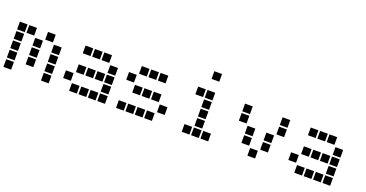

<svg xmlns="http://www.w3.org/2000/svg" viewBox="-34 -1312 3667 1923"><g transform="rotate(20 1800.0 -350.0)"><path d="M10 -491Q9 -491 9 -491Q9 -491 9 -490V-410Q9 -409 9 -409Q9 -409 10 -409H90Q91 -409 91 -409Q91 -409 91 -410V-490Q91 -491 91 -491Q91 -491 90 -491ZM110 -491Q109 -491 109 -491Q109 -491 109 -490V-410Q109 -409 109 -409Q109 -409 110 -409H190Q191 -409 191 -409Q191 -409 191 -410V-490Q191 -491 191 -491Q191 -491 190 -491ZM310 -491Q309 -491 309 -491Q309 -491 309 -490V-410Q309 -409 309 -409Q309 -409 310 -409H390Q391 -409 391 -409Q391 -409 391 -410V-490Q391 -491 391 -491Q391 -491 390 -491ZM10 -391Q9 -391 9 -391Q9 -391 9 -390V-310Q9 -309 9 -309Q9 -309 10 -309H90Q91 -309 91 -309Q91 -309 91 -310V-390Q91 -391 91 -391Q91 -391 90 -391ZM210 -391Q209 -391 209 -391Q209 -391 209 -390V-310Q209 -309 209 -309Q209 -309 210 -309H290Q291 -309 291 -309Q291 -309 291 -310V-390Q291 -391 291 -391Q291 -391 290 -391ZM410 -391Q409 -391 409 -391Q409 -391 409 -390V-310Q409 -309 409 -309Q409 -309 410 -309H490Q491 -309 491 -309Q491 -309 491 -310V-390Q491 -391 491 -391Q491 -391 490 -391ZM10 -291Q9 -291 9 -291Q9 -291 9 -290V-210Q9 -209 9 -209Q9 -209 10 -209H90Q91 -209 91 -209Q91 -209 91 -210V-290Q91 -291 91 -291Q91 -291 90 -291ZM210 -291Q209 -291 209 -291Q209 -291 209 -290V-210Q209 -209 209 -209Q209 -209 210 -209H290Q291 -209 291 -209Q291 -209 291 -210V-290Q291 -291 291 -291Q291 -291 290 -291ZM410 -291Q409 -291 409 -291Q409 -291 409 -290V-210Q409 -209 409 -209Q409 -209 410 -209H490Q491 -209 491 -209Q491 -209 491 -210V-290Q491 -291 491 -291Q491 -291 490 -291ZM10 -191Q9 -191 9 -191Q9 -191 9 -190V-110Q9 -109 9 -109Q9 -109 10 -109H90Q91 -109 91 -109Q91 -109 91 -110V-190Q91 -191 91 -191Q91 -191 90 -191ZM210 -191Q209 -191 209 -191Q209 -191 209 -190V-110Q209 -109 209 -109Q209 -109 210 -109H290Q291 -109 291 -109Q291 -109 291 -110V-190Q291 -191 291 -191Q291 -191 290 -191ZM410 -191Q409 -191 409 -191Q409 -191 409 -190V-110Q409 -109 409 -109Q409 -109 410 -109H490Q491 -109 491 -109Q491 -109 491 -110V-190Q491 -191 491 -191Q491 -191 490 -191ZM10 -91Q9 -91 9 -91Q9 -91 9 -90V-10Q9 -9 9 -9Q9 -9 10 -9H90Q91 -9 91 -9Q91 -9 91 -10V-90Q91 -91 91 -91Q91 -91 90 -91ZM410 -91Q409 -91 409 -91Q409 -91 409 -90V-10Q409 -9 409 -9Q409 -9 410 -9H490Q491 -9 491 -9Q491 -9 491 -10V-90Q491 -91 491 -91Q491 -91 490 -91Z M710 -491Q709 -491 709 -491Q709 -491 709 -490V-410Q709 -409 709 -409Q709 -409 710 -409H790Q791 -409 791 -409Q791 -409 791 -410V-490Q791 -491 791 -491Q791 -491 790 -491ZM810 -491Q809 -491 809 -491Q809 -491 809 -490V-410Q809 -409 809 -409Q809 -409 810 -409H890Q891 -409 891 -409Q891 -409 891 -410V-490Q891 -491 891 -491Q891 -491 890 -491ZM910 -491Q909 -491 909 -491Q909 -491 909 -490V-410Q909 -409 909 -409Q909 -409 910 -409H990Q991 -409 991 -409Q991 -409 991 -410V-490Q991 -491 991 -491Q991 -491 990 -491ZM1010 -391Q1009 -391 1009 -391Q1009 -391 1009 -390V-310Q1009 -309 1009 -309Q1009 -309 1010 -309H1090Q1091 -309 1091 -309Q1091 -309 1091 -310V-390Q1091 -391 1091 -391Q1091 -391 1090 -391ZM710 -291Q709 -291 709 -291Q709 -291 709 -290V-210Q709 -209 709 -209Q709 -209 710 -209H790Q791 -209 791 -209Q791 -209 791 -210V-290Q791 -291 791 -291Q791 -291 790 -291ZM810 -291Q809 -291 809 -291Q809 -291 809 -290V-210Q809 -209 809 -209Q809 -209 810 -209H890Q891 -209 891 -209Q891 -209 891 -210V-290Q891 -291 891 -291Q891 -291 890 -291ZM910 -291Q909 -291 909 -291Q909 -291 909 -290V-210Q909 -209 909 -209Q909 -209 910 -209H990Q991 -209 991 -209Q991 -209 991 -210V-290Q991 -291 991 -291Q991 -291 990 -291ZM1010 -291Q1009 -291 1009 -291Q1009 -291 1009 -290V-210Q1009 -209 1009 -209Q1009 -209 1010 -209H1090Q1091 -209 1091 -209Q1091 -209 1091 -210V-290Q1091 -291 1091 -291Q1091 -291 1090 -291ZM610 -191Q609 -191 609 -191Q609 -191 609 -190V-110Q609 -109 609 -109Q609 -109 610 -109H690Q691 -109 691 -109Q691 -109 691 -110V-190Q691 -191 691 -191Q691 -191 690 -191ZM1010 -191Q1009 -191 1009 -191Q1009 -191 1009 -190V-110Q1009 -109 1009 -109Q1009 -109 1010 -109H1090Q1091 -109 1091 -109Q1091 -109 1091 -110V-190Q1091 -191 1091 -191Q1091 -191 1090 -191ZM710 -91Q709 -91 709 -91Q709 -91 709 -90V-10Q709 -9 709 -9Q709 -9 710 -9H790Q791 -9 791 -9Q791 -9 791 -10V-90Q791 -91 791 -91Q791 -91 790 -91ZM810 -91Q809 -91 809 -91Q809 -91 809 -90V-10Q809 -9 809 -9Q809 -9 810 -9H890Q891 -9 891 -9Q891 -9 891 -10V-90Q891 -91 891 -91Q891 -91 890 -91ZM910 -91Q909 -91 909 -91Q909 -91 909 -90V-10Q909 -9 909 -9Q909 -9 910 -9H990Q991 -9 991 -9Q991 -9 991 -10V-90Q991 -91 991 -91Q991 -91 990 -91ZM1010 -91Q1009 -91 1009 -91Q1009 -91 1009 -90V-10Q1009 -9 1009 -9Q1009 -9 1010 -9H1090Q1091 -9 1091 -9Q1091 -9 1091 -10V-90Q1091 -91 1091 -91Q1091 -91 1090 -91Z M1310 -491Q1309 -491 1309 -491Q1309 -491 1309 -490V-410Q1309 -409 1309 -409Q1309 -409 1310 -409H1390Q1391 -409 1391 -409Q1391 -409 1391 -410V-490Q1391 -491 1391 -491Q1391 -491 1390 -491ZM1410 -491Q1409 -491 1409 -491Q1409 -491 1409 -490V-410Q1409 -409 1409 -409Q1409 -409 1410 -409H1490Q1491 -409 1491 -409Q1491 -409 1491 -410V-490Q1491 -491 1491 -491Q1491 -491 1490 -491ZM1510 -491Q1509 -491 1509 -491Q1509 -491 1509 -490V-410Q1509 -409 1509 -409Q1509 -409 1510 -409H1590Q1591 -409 1591 -409Q1591 -409 1591 -410V-490Q1591 -491 1591 -491Q1591 -491 1590 -491ZM1210 -391Q1209 -391 1209 -391Q1209 -391 1209 -390V-310Q1209 -309 1209 -309Q1209 -309 1210 -309H1290Q1291 -309 1291 -309Q1291 -309 1291 -310V-390Q1291 -391 1291 -391Q1291 -391 1290 -391ZM1310 -291Q1309 -291 1309 -291Q1309 -291 1309 -290V-210Q1309 -209 1309 -209Q1309 -209 1310 -209H1390Q1391 -209 1391 -209Q1391 -209 1391 -210V-290Q1391 -291 1391 -291Q1391 -291 1390 -291ZM1410 -291Q1409 -291 1409 -291Q1409 -291 1409 -290V-210Q1409 -209 1409 -209Q1409 -209 1410 -209H1490Q1491 -209 1491 -209Q1491 -209 1491 -210V-290Q1491 -291 1491 -291Q1491 -291 1490 -291ZM1510 -291Q1509 -291 1509 -291Q1509 -291 1509 -290V-210Q1509 -209 1509 -209Q1509 -209 1510 -209H1590Q1591 -209 1591 -209Q1591 -209 1591 -210V-290Q1591 -291 1591 -291Q1591 -291 1590 -291ZM1610 -191Q1609 -191 1609 -191Q1609 -191 1609 -190V-110Q1609 -109 1609 -109Q1609 -109 1610 -109H1690Q1691 -109 1691 -109Q1691 -109 1691 -110V-190Q1691 -191 1691 -191Q1691 -191 1690 -191ZM1210 -91Q1209 -91 1209 -91Q1209 -91 1209 -90V-10Q1209 -9 1209 -9Q1209 -9 1210 -9H1290Q1291 -9 1291 -9Q1291 -9 1291 -10V-90Q1291 -91 1291 -91Q1291 -91 1290 -91ZM1310 -91Q1309 -91 1309 -91Q1309 -91 1309 -90V-10Q1309 -9 1309 -9Q1309 -9 1310 -9H1390Q1391 -9 1391 -9Q1391 -9 1391 -10V-90Q1391 -91 1391 -91Q1391 -91 1390 -91ZM1410 -91Q1409 -91 1409 -91Q1409 -91 1409 -90V-10Q1409 -9 1409 -9Q1409 -9 1410 -9H1490Q1491 -9 1491 -9Q1491 -9 1491 -10V-90Q1491 -91 1491 -91Q1491 -91 1490 -91ZM1510 -91Q1509 -91 1509 -91Q1509 -91 1509 -90V-10Q1509 -9 1509 -9Q1509 -9 1510 -9H1590Q1591 -9 1591 -9Q1591 -9 1591 -10V-90Q1591 -91 1591 -91Q1591 -91 1590 -91Z M2010 -691Q2009 -691 2009 -691Q2009 -691 2009 -690V-610Q2009 -609 2009 -609Q2009 -609 2010 -609H2090Q2091 -609 2091 -609Q2091 -609 2091 -610V-690Q2091 -691 2091 -691Q2091 -691 2090 -691ZM1910 -491Q1909 -491 1909 -491Q1909 -491 1909 -490V-410Q1909 -409 1909 -409Q1909 -409 1910 -409H1990Q1991 -409 1991 -409Q1991 -409 1991 -410V-490Q1991 -491 1991 -491Q1991 -491 1990 -491ZM2010 -491Q2009 -491 2009 -491Q2009 -491 2009 -490V-410Q2009 -409 2009 -409Q2009 -409 2010 -409H2090Q2091 -409 2091 -409Q2091 -409 2091 -410V-490Q2091 -491 2091 -491Q2091 -491 2090 -491ZM2010 -391Q2009 -391 2009 -391Q2009 -391 2009 -390V-310Q2009 -309 2009 -309Q2009 -309 2010 -309H2090Q2091 -309 2091 -309Q2091 -309 2091 -310V-390Q2091 -391 2091 -391Q2091 -391 2090 -391ZM2010 -291Q2009 -291 2009 -291Q2009 -291 2009 -290V-210Q2009 -209 2009 -209Q2009 -209 2010 -209H2090Q2091 -209 2091 -209Q2091 -209 2091 -210V-290Q2091 -291 2091 -291Q2091 -291 2090 -291ZM2010 -191Q2009 -191 2009 -191Q2009 -191 2009 -190V-110Q2009 -109 2009 -109Q2009 -109 2010 -109H2090Q2091 -109 2091 -109Q2091 -109 2091 -110V-190Q2091 -191 2091 -191Q2091 -191 2090 -191ZM1910 -91Q1909 -91 1909 -91Q1909 -91 1909 -90V-10Q1909 -9 1909 -9Q1909 -9 1910 -9H1990Q1991 -9 1991 -9Q1991 -9 1991 -10V-90Q1991 -91 1991 -91Q1991 -91 1990 -91ZM2010 -91Q2009 -91 2009 -91Q2009 -91 2009 -90V-10Q2009 -9 2009 -9Q2009 -9 2010 -9H2090Q2091 -9 2091 -9Q2091 -9 2091 -10V-90Q2091 -91 2091 -91Q2091 -91 2090 -91ZM2110 -91Q2109 -91 2109 -91Q2109 -91 2109 -90V-10Q2109 -9 2109 -9Q2109 -9 2110 -9H2190Q2191 -9 2191 -9Q2191 -9 2191 -10V-90Q2191 -91 2191 -91Q2191 -91 2190 -91Z M2410 -491Q2409 -491 2409 -491Q2409 -491 2409 -490V-410Q2409 -409 2409 -409Q2409 -409 2410 -409H2490Q2491 -409 2491 -409Q2491 -409 2491 -410V-490Q2491 -491 2491 -491Q2491 -491 2490 -491ZM2810 -491Q2809 -491 2809 -491Q2809 -491 2809 -490V-410Q2809 -409 2809 -409Q2809 -409 2810 -409H2890Q2891 -409 2891 -409Q2891 -409 2891 -410V-490Q2891 -491 2891 -491Q2891 -491 2890 -491ZM2410 -391Q2409 -391 2409 -391Q2409 -391 2409 -390V-310Q2409 -309 2409 -309Q2409 -309 2410 -309H2490Q2491 -309 2491 -309Q2491 -309 2491 -310V-390Q2491 -391 2491 -391Q2491 -391 2490 -391ZM2810 -391Q2809 -391 2809 -391Q2809 -391 2809 -390V-310Q2809 -309 2809 -309Q2809 -309 2810 -309H2890Q2891 -309 2891 -309Q2891 -309 2891 -310V-390Q2891 -391 2891 -391Q2891 -391 2890 -391ZM2510 -291Q2509 -291 2509 -291Q2509 -291 2509 -290V-210Q2509 -209 2509 -209Q2509 -209 2510 -209H2590Q2591 -209 2591 -209Q2591 -209 2591 -210V-290Q2591 -291 2591 -291Q2591 -291 2590 -291ZM2710 -291Q2709 -291 2709 -291Q2709 -291 2709 -290V-210Q2709 -209 2709 -209Q2709 -209 2710 -209H2790Q2791 -209 2791 -209Q2791 -209 2791 -210V-290Q2791 -291 2791 -291Q2791 -291 2790 -291ZM2510 -191Q2509 -191 2509 -191Q2509 -191 2509 -190V-110Q2509 -109 2509 -109Q2509 -109 2510 -109H2590Q2591 -109 2591 -109Q2591 -109 2591 -110V-190Q2591 -191 2591 -191Q2591 -191 2590 -191ZM2710 -191Q2709 -191 2709 -191Q2709 -191 2709 -190V-110Q2709 -109 2709 -109Q2709 -109 2710 -109H2790Q2791 -109 2791 -109Q2791 -109 2791 -110V-190Q2791 -191 2791 -191Q2791 -191 2790 -191ZM2610 -91Q2609 -91 2609 -91Q2609 -91 2609 -90V-10Q2609 -9 2609 -9Q2609 -9 2610 -9H2690Q2691 -9 2691 -9Q2691 -9 2691 -10V-90Q2691 -91 2691 -91Q2691 -91 2690 -91Z M3110 -491Q3109 -491 3109 -491Q3109 -491 3109 -490V-410Q3109 -409 3109 -409Q3109 -409 3110 -409H3190Q3191 -409 3191 -409Q3191 -409 3191 -410V-490Q3191 -491 3191 -491Q3191 -491 3190 -491ZM3210 -491Q3209 -491 3209 -491Q3209 -491 3209 -490V-410Q3209 -409 3209 -409Q3209 -409 3210 -409H3290Q3291 -409 3291 -409Q3291 -409 3291 -410V-490Q3291 -491 3291 -491Q3291 -491 3290 -491ZM3310 -491Q3309 -491 3309 -491Q3309 -491 3309 -490V-410Q3309 -409 3309 -409Q3309 -409 3310 -409H3390Q3391 -409 3391 -409Q3391 -409 3391 -410V-490Q3391 -491 3391 -491Q3391 -491 3390 -491ZM3410 -391Q3409 -391 3409 -391Q3409 -391 3409 -390V-310Q3409 -309 3409 -309Q3409 -309 3410 -309H3490Q3491 -309 3491 -309Q3491 -309 3491 -310V-390Q3491 -391 3491 -391Q3491 -391 3490 -391ZM3110 -291Q3109 -291 3109 -291Q3109 -291 3109 -290V-210Q3109 -209 3109 -209Q3109 -209 3110 -209H3190Q3191 -209 3191 -209Q3191 -209 3191 -210V-290Q3191 -291 3191 -291Q3191 -291 3190 -291ZM3210 -291Q3209 -291 3209 -291Q3209 -291 3209 -290V-210Q3209 -209 3209 -209Q3209 -209 3210 -209H3290Q3291 -209 3291 -209Q3291 -209 3291 -210V-290Q3291 -291 3291 -291Q3291 -291 3290 -291ZM3310 -291Q3309 -291 3309 -291Q3309 -291 3309 -290V-210Q3309 -209 3309 -209Q3309 -209 3310 -209H3390Q3391 -209 3391 -209Q3391 -209 3391 -210V-290Q3391 -291 3391 -291Q3391 -291 3390 -291ZM3410 -291Q3409 -291 3409 -291Q3409 -291 3409 -290V-210Q3409 -209 3409 -209Q3409 -209 3410 -209H3490Q3491 -209 3491 -209Q3491 -209 3491 -210V-290Q3491 -291 3491 -291Q3491 -291 3490 -291ZM3010 -191Q3009 -191 3009 -191Q3009 -191 3009 -190V-110Q3009 -109 3009 -109Q3009 -109 3010 -109H3090Q3091 -109 3091 -109Q3091 -109 3091 -110V-190Q3091 -191 3091 -191Q3091 -191 3090 -191ZM3410 -191Q3409 -191 3409 -191Q3409 -191 3409 -190V-110Q3409 -109 3409 -109Q3409 -109 3410 -109H3490Q3491 -109 3491 -109Q3491 -109 3491 -110V-190Q3491 -191 3491 -191Q3491 -191 3490 -191ZM3110 -91Q3109 -91 3109 -91Q3109 -91 3109 -90V-10Q3109 -9 3109 -9Q3109 -9 3110 -9H3190Q3191 -9 3191 -9Q3191 -9 3191 -10V-90Q3191 -91 3191 -91Q3191 -91 3190 -91ZM3210 -91Q3209 -91 3209 -91Q3209 -91 3209 -90V-10Q3209 -9 3209 -9Q3209 -9 3210 -9H3290Q3291 -9 3291 -9Q3291 -9 3291 -10V-90Q3291 -91 3291 -91Q3291 -91 3290 -91ZM3310 -91Q3309 -91 3309 -91Q3309 -91 3309 -90V-10Q3309 -9 3309 -9Q3309 -9 3310 -9H3390Q3391 -9 3391 -9Q3391 -9 3391 -10V-90Q3391 -91 3391 -91Q3391 -91 3390 -91ZM3410 -91Q3409 -91 3409 -91Q3409 -91 3409 -90V-10Q3409 -9 3409 -9Q3409 -9 3410 -9H3490Q3491 -9 3491 -9Q3491 -9 3491 -10V-90Q3491 -91 3491 -91Q3491 -91 3490 -91Z"/></g></svg>

Font: Doto ExtraBold
Style: Regular
Weight: 800
Monospace: yes
Version: Version 1.000